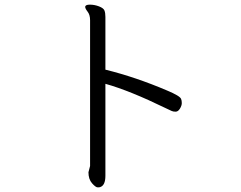

<svg xmlns="http://www.w3.org/2000/svg" viewBox="-20 -746 1040 827"><path d="M361 -4 368 -31V-659Q368 -682 357.5 -695.5Q347 -709 347 -716Q347 -726 367 -726Q387 -726 406.5 -718.5Q426 -711 430 -700.5Q434 -690 434 -673V-446Q564 -414 700 -356Q755 -333 760 -320Q763 -313 763 -302Q763 -291 755 -278Q747 -265 736.5 -265Q726 -265 719.5 -268Q713 -271 694 -280Q538 -356 434 -385V11Q434 53 411 60Q409 61 400.5 61Q392 61 376.5 43.5Q361 26 361 -4Z"/></svg>

Font: LXGW Bright GB
Style: Regular
Weight: 400
Designer: Christian Thalmann (Catharsis Fonts)
Foundry: LXGW / Christian Thalmann (Catharsis Fonts) / Fontworks Inc.
Version: Version 5.510